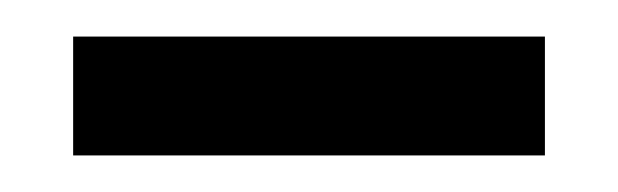

<svg xmlns="http://www.w3.org/2000/svg" viewBox="-20 1 338 105"><path d="M20 86H278V21H20Z"/></svg>

Font: Tanklager Original
Style: Regular
Weight: 400
Designer: Ariel Martín Pérez
Foundry: Tunera Type Foundry
Version: Version 1.000;Glyphs 3.3 (3310)